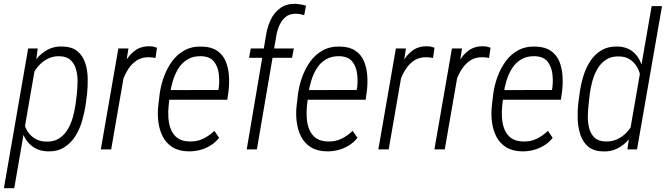

<svg xmlns="http://www.w3.org/2000/svg" viewBox="-37 -782 3485 1005"><path d="M146 -423.8 37.6 203.1H-16.6L110.4 -528.3H160.6ZM418.5 -288.6 412.1 -239.7Q406.2 -196.8 393.6 -152.1Q380.9 -107.4 357.9 -70.3Q335 -33.2 298.8 -10.5Q262.7 12.2 210.9 10.3Q173.3 8.8 145.5 -7.3Q117.7 -23.4 100.1 -49.8Q82.5 -76.2 75 -109.1Q67.4 -142.1 69.3 -176.3L93.3 -339.4Q100.6 -375 116.5 -411.1Q132.3 -447.3 156.7 -476.6Q181.2 -505.9 214.4 -522.9Q247.6 -540 289.1 -538.6Q339.8 -537.6 368.4 -513.7Q397 -489.7 409.2 -452.1Q421.4 -414.6 422.1 -371.6Q422.9 -328.6 418.5 -288.6ZM358.9 -239.3 365.2 -289.6Q368.2 -318.8 368.9 -352.3Q369.6 -385.7 361.8 -416.3Q354 -446.8 333.3 -466.8Q312.5 -486.8 273.4 -487.8Q243.7 -488.3 218.3 -476.8Q192.9 -465.3 173.1 -445.8Q153.3 -426.3 139.2 -401.1Q125 -376 118.2 -349.6L87.9 -163.1Q87.4 -130.4 102.1 -103Q116.7 -75.7 142.3 -58.8Q168 -42 200.7 -41Q242.2 -38.6 271 -56.6Q299.8 -74.7 317.4 -104.5Q335 -134.3 344.7 -169.7Q354.5 -205.1 358.9 -239.3Z M621.6 -441.9 544.9 0H490.7L582.5 -528.3H635.3ZM784.7 -532.2 776.9 -478.5Q768.1 -480 760 -481.2Q752 -482.4 744.1 -482.4Q707 -483.4 680.7 -466.8Q654.3 -450.2 636.2 -423.1Q618.2 -396 606.4 -364Q594.7 -332 587.4 -302.2L567.4 -293.9Q573.7 -331.1 585.2 -374Q596.7 -417 617.2 -455.6Q637.7 -494.1 670.2 -517.8Q702.6 -541.5 750.5 -539.6Q759.3 -539.6 767.8 -537.4Q776.4 -535.2 784.7 -532.2Z M949.2 10.3Q898.4 9.3 865.5 -11.7Q832.5 -32.7 814.9 -67.1Q797.4 -101.6 792 -143.8Q786.6 -186 791.5 -229L798.8 -290.5Q804.7 -335.4 821 -380.1Q837.4 -424.8 864 -461.4Q890.6 -498 930.2 -519.3Q969.7 -540.5 1022 -538.1Q1070.8 -536.6 1100.6 -515.6Q1130.4 -494.6 1144.3 -461.2Q1158.2 -427.7 1161.1 -386.7Q1164.1 -345.7 1159.2 -305.2L1152.8 -259.8H826.7L835.4 -310.5L1106 -311L1108.4 -325.2Q1112.8 -360.4 1107.9 -397.5Q1103 -434.6 1082.8 -460Q1062.5 -485.4 1018.6 -487.8Q976.6 -489.3 946.8 -472.2Q917 -455.1 898.2 -425.8Q879.4 -396.5 868.4 -360.6Q857.4 -324.7 853 -290.5L845.7 -229Q842.3 -197.8 844.5 -164.8Q846.7 -131.8 857.7 -104.5Q868.7 -77.1 891.8 -59.8Q915 -42.5 954.1 -41.5Q993.2 -40 1025.1 -55.2Q1057.1 -70.3 1085 -97.2L1109.9 -60.5Q1089.8 -35.6 1064.2 -20Q1038.6 -4.4 1009.5 3.2Q980.5 10.7 949.2 10.3Z M1307.6 0H1254.4L1355 -593.8Q1360.8 -636.7 1378.7 -675.8Q1396.5 -714.8 1428.7 -738.8Q1460.9 -762.7 1509.8 -762.2Q1524.4 -761.2 1538.1 -758.8Q1551.8 -756.3 1564.9 -752.4L1555.2 -702.6Q1544.4 -706.1 1533.7 -708Q1522.9 -710 1510.7 -710Q1478.5 -710.4 1457.8 -693.1Q1437 -675.8 1425.3 -648.7Q1413.6 -621.6 1409.2 -594.2ZM1501 -528.3 1491.7 -479.5H1266.6L1275.4 -528.3Z M1673.3 10.3Q1622.6 9.3 1589.6 -11.7Q1556.6 -32.7 1539.1 -67.1Q1521.5 -101.6 1516.1 -143.8Q1510.7 -186 1515.6 -229L1522.9 -290.5Q1528.8 -335.4 1545.2 -380.1Q1561.5 -424.8 1588.1 -461.4Q1614.7 -498 1654.3 -519.3Q1693.8 -540.5 1746.1 -538.1Q1794.9 -536.6 1824.7 -515.6Q1854.5 -494.6 1868.4 -461.2Q1882.3 -427.7 1885.3 -386.7Q1888.2 -345.7 1883.3 -305.2L1877 -259.8H1550.8L1559.6 -310.5L1830.1 -311L1832.5 -325.2Q1836.9 -360.4 1832 -397.5Q1827.1 -434.6 1806.9 -460Q1786.6 -485.4 1742.7 -487.8Q1700.7 -489.3 1670.9 -472.2Q1641.1 -455.1 1622.3 -425.8Q1603.5 -396.5 1592.5 -360.6Q1581.5 -324.7 1577.1 -290.5L1569.8 -229Q1566.4 -197.8 1568.6 -164.8Q1570.8 -131.8 1581.8 -104.5Q1592.8 -77.1 1616 -59.8Q1639.2 -42.5 1678.2 -41.5Q1717.3 -40 1749.3 -55.2Q1781.2 -70.3 1809.1 -97.2L1834 -60.5Q1814 -35.6 1788.3 -20Q1762.7 -4.4 1733.6 3.2Q1704.6 10.7 1673.3 10.3Z M2074.2 -441.9 1997.6 0H1943.4L2035.2 -528.3H2087.9ZM2237.3 -532.2 2229.5 -478.5Q2220.7 -480 2212.6 -481.2Q2204.6 -482.4 2196.8 -482.4Q2159.7 -483.4 2133.3 -466.8Q2106.9 -450.2 2088.9 -423.1Q2070.8 -396 2059.1 -364Q2047.4 -332 2040 -302.2L2020 -293.9Q2026.4 -331.1 2037.8 -374Q2049.3 -417 2069.8 -455.6Q2090.3 -494.1 2122.8 -517.8Q2155.3 -541.5 2203.1 -539.6Q2211.9 -539.6 2220.5 -537.4Q2229 -535.2 2237.3 -532.2Z M2367.7 -441.9 2291 0H2236.8L2328.6 -528.3H2381.3ZM2530.8 -532.2 2522.9 -478.5Q2514.2 -480 2506.1 -481.2Q2498 -482.4 2490.2 -482.4Q2453.1 -483.4 2426.8 -466.8Q2400.4 -450.2 2382.3 -423.1Q2364.3 -396 2352.5 -364Q2340.8 -332 2333.5 -302.2L2313.5 -293.9Q2319.8 -331.1 2331.3 -374Q2342.8 -417 2363.3 -455.6Q2383.8 -494.1 2416.3 -517.8Q2448.7 -541.5 2496.6 -539.6Q2505.4 -539.6 2513.9 -537.4Q2522.5 -535.2 2530.8 -532.2Z M2695.3 10.3Q2644.5 9.3 2611.6 -11.7Q2578.6 -32.7 2561 -67.1Q2543.5 -101.6 2538.1 -143.8Q2532.7 -186 2537.6 -229L2544.9 -290.5Q2550.8 -335.4 2567.1 -380.1Q2583.5 -424.8 2610.1 -461.4Q2636.7 -498 2676.3 -519.3Q2715.8 -540.5 2768.1 -538.1Q2816.9 -536.6 2846.7 -515.6Q2876.5 -494.6 2890.4 -461.2Q2904.3 -427.7 2907.2 -386.7Q2910.2 -345.7 2905.3 -305.2L2898.9 -259.8H2572.8L2581.5 -310.5L2852.1 -311L2854.5 -325.2Q2858.9 -360.4 2854 -397.5Q2849.1 -434.6 2828.9 -460Q2808.6 -485.4 2764.6 -487.8Q2722.7 -489.3 2692.9 -472.2Q2663.1 -455.1 2644.3 -425.8Q2625.5 -396.5 2614.5 -360.6Q2603.5 -324.7 2599.1 -290.5L2591.8 -229Q2588.4 -197.8 2590.6 -164.8Q2592.8 -131.8 2603.8 -104.5Q2614.7 -77.1 2637.9 -59.8Q2661.1 -42.5 2700.2 -41.5Q2739.3 -40 2771.2 -55.2Q2803.2 -70.3 2831.1 -97.2L2856 -60.5Q2835.9 -35.6 2810.3 -20Q2784.7 -4.4 2755.6 3.2Q2726.6 10.7 2695.3 10.3Z M3262.2 -106 3374 -750H3428.2L3297.4 0H3247.1ZM2989.7 -239.3 2996.1 -287.6Q3001.5 -331.5 3014.4 -376.7Q3027.3 -421.9 3050.8 -459.2Q3074.2 -496.6 3110.4 -518.3Q3146.5 -540 3199.2 -538.6Q3238.8 -536.6 3265.9 -518.6Q3293 -500.5 3308.8 -471.2Q3324.7 -441.9 3331.3 -407.2Q3337.9 -372.6 3335.9 -338.9L3312 -181.2Q3305.2 -144 3289.6 -109.4Q3273.9 -74.7 3249.8 -47.4Q3225.6 -20 3192.9 -3.9Q3160.2 12.2 3119.6 10.7Q3069.3 9.3 3041.3 -14.9Q3013.2 -39.1 3000.7 -77.4Q2988.3 -115.7 2986.8 -158.7Q2985.4 -201.7 2989.7 -239.3ZM3049.8 -288.6 3044.4 -238.3Q3041 -210 3040 -176.3Q3039.1 -142.6 3046.6 -112.3Q3054.2 -82 3074.2 -62.3Q3094.2 -42.5 3133.3 -41.5Q3169.9 -40 3201.7 -57.1Q3233.4 -74.2 3255.9 -103.5Q3278.3 -132.8 3287.6 -168L3317.4 -349.6Q3317.9 -375 3311.3 -398.7Q3304.7 -422.4 3290.5 -441.9Q3276.4 -461.4 3255.4 -473.6Q3234.4 -485.8 3207.5 -486.3Q3166 -488.8 3137.5 -470.9Q3108.9 -453.1 3091.3 -423.3Q3073.7 -393.6 3064 -358.4Q3054.2 -323.2 3049.8 -288.6Z"/></svg>

Font: Roboto Condensed Light
Style: Italic
Weight: 300
Italic angle: -12°
Designer: Christian Robertson
Foundry: Google
Version: Version 3.0; 2020